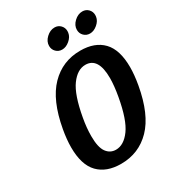

<svg xmlns="http://www.w3.org/2000/svg" viewBox="-215 -1033 1060 1166"><g transform="rotate(-30 315.0 -450.0)"><path d="M74 -228Q74 -283 86 -350Q119 -534 204.5 -622Q290 -710 415 -710Q517 -710 572.5 -652Q628 -594 628 -472Q628 -418 616 -350Q583 -165 498 -77.5Q413 10 288 10Q186 10 130 -48Q74 -106 74 -228ZM476 -350Q489 -422 489 -476Q489 -620 399 -620Q343 -620 297.5 -558Q252 -496 226 -350Q214 -285 214 -226Q214 -148 238.5 -114Q263 -80 304 -80Q359 -80 404.5 -142Q450 -204 476 -350ZM266 -829Q266 -860 292.5 -885Q319 -910 350 -910Q375 -910 391.5 -893Q408 -876 408 -852Q408 -844 407 -840Q403 -813 377.5 -791.5Q352 -770 325 -770Q300 -770 283 -787Q266 -804 266 -829ZM461 -829Q461 -860 487.5 -885Q514 -910 545 -910Q570 -910 586.5 -893Q603 -876 603 -852Q603 -844 602 -840Q598 -813 572.5 -791.5Q547 -770 520 -770Q495 -770 478 -787Q461 -804 461 -829Z"/></g></svg>

Font: Scada
Style: Bold Italic
Weight: 700
Italic angle: -10°
Version: Version 4.000